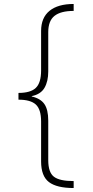

<svg xmlns="http://www.w3.org/2000/svg" viewBox="-20 -812 467 967"><path d="M73 -344Q134 -344 160.5 -369.5Q187 -395 187 -457V-656Q187 -723 229.5 -757.5Q272 -792 351 -792V-757Q286 -757 254.5 -732Q223 -707 223 -650V-452Q223 -402 204 -369.5Q185 -337 140 -328V-326Q184 -316 203.5 -288Q223 -260 223 -204V-5Q223 56 251.5 78Q280 100 351 100V135Q266 135 226.5 105Q187 75 187 1V-200Q187 -261 160.5 -285.5Q134 -310 73 -310Z"/></svg>

Font: Noto Sans Bengali ExtraLight
Style: Regular
Weight: 200
Designer: Jelle Bosma - Monotype Design Team
Foundry: Monotype Imaging Inc.
Version: Version 2.003; ttfautohint (v1.8.4.7-5d5b)